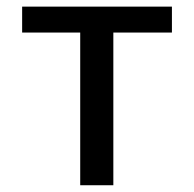

<svg xmlns="http://www.w3.org/2000/svg" viewBox="-20 -548 574 568"><path d="M488.6 -528.4V-451.7H315.3V0H217.3V-451.7H45.5V-528.4Z"/></svg>

Font: Inter UI
Style: Regular
Weight: 400
Designer: Rasmus Andersson
Foundry: rsms
Version: Version 2.2